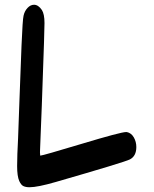

<svg xmlns="http://www.w3.org/2000/svg" viewBox="-20 -839 646 807"><path d="M149 -185H150Q159 -185 323.5 -234.5Q488 -284 510 -284H513Q532 -280 542.5 -261.5Q553 -243 553 -221Q553 -183 526 -169Q502 -157 214 -74Q138 -52 104 -52Q88 -52 78 -57Q69 -61 61 -78Q52 -98 52 -141Q52 -185 56 -258Q57 -281 61.5 -410.5Q66 -540 70.5 -648.5Q75 -757 79 -773Q83 -792 95.5 -805.5Q108 -819 123 -819Q141 -819 156 -797Q167 -780 167 -742Q167 -736 165 -662Q154 -335 150 -251Q148 -209 148 -199Z"/></svg>

Font: Chanighter Handwriting Cyr
Style: Regular
Weight: 400
Designer: Sin Chanighter
Version: Version 001.001